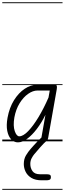

<svg xmlns="http://www.w3.org/2000/svg" viewBox="-25 -1250 573 1698"><path d="M133.5 9Q99.5 9 74.2 -17.2Q49 -43.5 39.2 -92.2Q29.5 -141 41.5 -208Q58 -298.5 99 -364Q140 -429.5 193.8 -465Q247.5 -500.5 302 -500.5H462.5Q475 -500.5 477.5 -489.2Q480 -478 476.5 -458.5L400.5 -28Q399.5 -23 393.8 -11.5Q388 0 364 0Q345 0 341.8 -9Q338.5 -18 340 -25.5L377 -235Q343.5 -166 301.5 -110.8Q259.5 -55.5 216 -23.2Q172.5 9 133.5 9ZM102 -211Q89.5 -136.5 105.5 -90.5Q121.5 -44.5 145.5 -44.5Q179.5 -44.5 223.8 -90Q268 -135.5 315 -213.2Q362 -291 404 -387.5L415 -449.5H307Q266 -449.5 223.8 -420Q181.5 -390.5 148.5 -337Q115.5 -283.5 102 -211ZM133.5 9Q99.5 9 74.2 -17.2Q49 -43.5 39.2 -92.2Q29.5 -141 41.5 -208Q58 -298.5 99 -364Q140 -429.5 193.8 -465Q247.5 -500.5 302 -500.5H462.5Q475 -500.5 477.5 -489.2Q480 -478 476.5 -458.5L400.5 -28Q399.5 -23 393.8 -11.5Q388 0 364 0Q345 0 341.8 -9Q338.5 -18 340 -25.5L377 -235Q343.5 -166 301.5 -110.8Q259.5 -55.5 216 -23.2Q172.5 9 133.5 9ZM102 -211Q89.5 -136.5 105.5 -90.5Q121.5 -44.5 145.5 -44.5Q179.5 -44.5 223.8 -90Q268 -135.5 315 -213.2Q362 -291 404 -387.5L415 -449.5H307Q266 -449.5 223.8 -420Q181.5 -390.5 148.5 -337Q115.5 -283.5 102 -211ZM343 344.5Q288 344.5 253 323.5Q218 302.5 201.8 269.5Q185.5 236.5 185.5 200.5Q185.5 156 204.8 124Q224 92 246 67Q257 54 276 33.2Q295 12.5 314.8 -8Q334.5 -28.5 347 -39Q358.5 -47.5 362.8 -48.5Q367 -49.5 373.5 -49.5Q383.5 -49.5 390.5 -42Q397.5 -34.5 398.5 -25Q399.5 -15.5 391.5 -8.5Q364 14.5 332.5 50.5Q301 86.5 277.5 114.5Q266.5 127.5 254.8 149.5Q243 171.5 243 199.5Q243 237 262.8 264Q282.5 291 328 291H386Q403.5 291 414.2 295Q425 299 425 316.5Q425 335 413.5 339.8Q402 344.5 386 344.5ZM-5 420.5H528V428.5H-5ZM-5 -16H528V0H-5ZM-5 -505.5H528V-497.5H-5ZM-5 -1230H528V-1222H-5Z"/></svg>

Font: Edu VIC WA NT Pre Guide
Style: Regular
Weight: 400
Designer: Tina and Corey Anderson, Eben Sorkin, Mirko Velimirovic
Foundry: Google for Education
Version: Version 1.000